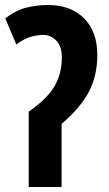

<svg xmlns="http://www.w3.org/2000/svg" viewBox="-20 -744 435 764"><path d="M169.9 -724.1Q261.7 -724.1 314.5 -671.1Q367.2 -618.2 367.2 -525.9Q367.2 -441.9 333 -377.7Q298.8 -313.5 225.1 -251V0H94.2V-299.8Q169.9 -352.5 198 -402.8Q226.1 -453.1 226.1 -515.1Q226.1 -559.6 204.3 -582.3Q182.6 -605 151.9 -605Q126.5 -605 100.3 -596.9Q74.2 -588.9 44.9 -566.9L1 -670.9Q42.5 -703.1 84.7 -713.6Q127 -724.1 169.9 -724.1Z"/></svg>

Font: Open Sans Condensed
Style: Bold
Weight: 700
Width: 3
Designer: Monotype Design Team
Foundry: Monotype Imaging Inc.
Version: Version 3.003; ttfautohint (v1.8.4)